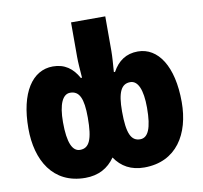

<svg xmlns="http://www.w3.org/2000/svg" viewBox="-84 -850 1005 950"><g transform="rotate(-10 419.0 -375.0)"><path d="M270 10C336 10 385 -17 419 -66C452 -17 500 10 566 10C728 10 804 -117 804 -277C804 -458 734 -561 633 -561C574 -561 533 -532 505 -481H499C502 -522 505 -557 505 -586V-760H333V-586C333 -558 336 -523 339 -481H333C305 -532 265 -561 206 -561C103 -561 34 -459 34 -279C34 -120 107 10 270 10ZM268 -131C230 -131 208 -176 208 -280C208 -372 231 -418 268 -418C314 -418 333 -379 333 -282C333 -172 314 -131 268 -131ZM570 -131C525 -131 505 -170 505 -282C505 -379 525 -418 570 -418C608 -418 630 -371 630 -279C630 -175 609 -131 570 -131Z"/></g></svg>

Font: Noto Sans Condensed Black
Style: Regular
Weight: 900
Width: 3
Designer: Monotype Design Team
Foundry: Monotype Imaging Inc.
Version: Version 2.013